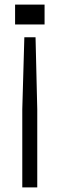

<svg xmlns="http://www.w3.org/2000/svg" viewBox="-20 -620 265 840"><path d="M86.5 -457 77.5 -142V200H143V-142L135.5 -457ZM46 -600V-513H175V-600Z"/></svg>

Font: Big Shoulders Stencil Text Light
Style: Regular
Weight: 300
Designer: Patric King
Foundry: XO Type Co
Version: Version 1.000